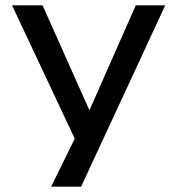

<svg xmlns="http://www.w3.org/2000/svg" viewBox="-20 -517 663 717"><path d="M171 180 279 -40V43L25 -497H139L314 -105L487 -497H597L283 180Z"/></svg>

Font: Nunito Sans 7pt SemiExpanded Medium
Style: Regular
Weight: 500
Width: 6
Designer: Vernon Adams
Foundry: Vernon Adams
Version: Version 3.101;gftools[0.9.27]